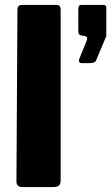

<svg xmlns="http://www.w3.org/2000/svg" viewBox="-20 -762 453 782"><path d="M227 -27Q227 -12 219.5 -6Q212 0 197 0H72Q47 0 47 -23L51 -721Q51 -742 69 -742H210Q227 -742 227 -723ZM311 -505Q305 -505 302.5 -510Q300 -515 302 -520L333 -596Q339 -612 326 -615L315 -617Q299 -618 299 -633V-727Q299 -742 312 -742H401Q413 -742 413 -730V-617Q413 -614 412 -612Q411 -610 410 -608L373 -520Q370 -511 364 -508Q358 -505 345 -505Z"/></svg>

Font: Libre Franklin ExtraBold
Style: Regular
Weight: 800
Designer: Pablo Impallari, Rodrigo Fuenzalida, Nhung Nguyen
Foundry: Impallari Type
Version: Version 3.000